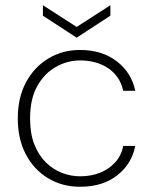

<svg xmlns="http://www.w3.org/2000/svg" viewBox="-20 -702 585 734"><path d="M286 12Q218 12 164 -20.5Q110 -53 79 -111.5Q48 -170 48 -249Q48 -329 79.5 -387.5Q111 -446 165 -478.5Q219 -511 286 -511Q370 -511 426.5 -467.5Q483 -424 497 -355H451Q439 -410 394.5 -440.5Q350 -471 286 -471Q238 -471 194 -446.5Q150 -422 122.5 -373Q95 -324 95 -249Q95 -191 111.5 -149.5Q128 -108 155.5 -81Q183 -54 217 -41Q251 -28 286 -28Q328 -28 362 -41.5Q396 -55 420 -81Q444 -107 451 -144H497Q484 -76 428.5 -32Q373 12 286 12ZM273 -558 144 -642V-682L273 -599L402 -682V-642Z"/></svg>

Font: DM Sans 20pt ExtraLight
Style: Regular
Weight: 250
Version: Version 4.004;gftools[0.9.30]